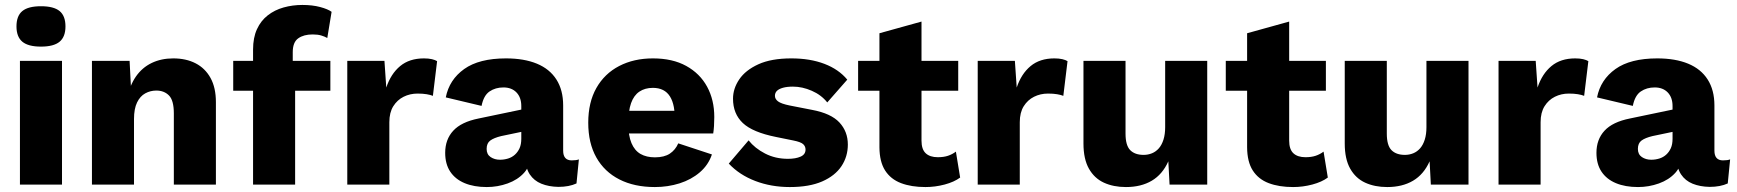

<svg xmlns="http://www.w3.org/2000/svg" viewBox="-20 -746 7019 776"><path d="M230.6 -500V0H60.6V-500ZM145.6 -557.6Q94 -557.6 70.3 -577.4Q46.6 -597.2 46.6 -639.2Q46.6 -681.8 70.3 -701.3Q94 -720.8 145.6 -720.8Q197.2 -720.8 220.9 -701.3Q244.6 -681.8 244.6 -639.2Q244.6 -597.2 220.9 -577.4Q197.2 -557.6 145.6 -557.6Z M351.6 0V-500H503.8L512.6 -328L493.6 -347.4Q504.2 -400.6 529.4 -436.8Q554.6 -473 593.1 -491.5Q631.6 -510 680.4 -510Q732 -510 770.6 -490.1Q809.2 -470.2 830.9 -430.9Q852.6 -391.6 852.6 -333.2V0H682.6V-287.8Q682.6 -340.2 663 -360.1Q643.4 -380 611.8 -380Q587.8 -380 567.1 -368.7Q546.4 -357.4 534 -332Q521.6 -306.6 521.6 -264.8V0Z M1202.2 -726Q1242.6 -726 1274 -717.6Q1305.4 -709.2 1320.2 -698.2L1302.8 -592.4Q1292 -598.6 1278 -602.7Q1264 -606.8 1243.4 -606.8Q1207.6 -606.8 1185.4 -591.1Q1163.2 -575.4 1163.2 -535.2V-470L1172.8 -442.2V0H1002.8V-545.6Q1002.8 -593.6 1018.5 -627.9Q1034.2 -662.2 1062.2 -684Q1090.2 -705.8 1126.3 -715.9Q1162.4 -726 1202.2 -726ZM1315.2 -500V-379.4H922.6V-500Z M1383.6 0V-500H1533.8L1541.2 -392.2Q1559.8 -447.8 1597.3 -478.9Q1634.8 -510 1693.4 -510Q1712.4 -510 1725.8 -506.8Q1739.2 -503.6 1746.6 -498.8L1729.6 -358.6Q1719.8 -362.6 1704.4 -365.2Q1689 -367.8 1667.4 -367.8Q1637 -367.8 1611.2 -354.9Q1585.4 -342 1569.5 -316.6Q1553.6 -291.2 1553.6 -252V0Z M2086.9 -317.4Q2086.9 -352 2067.5 -372.3Q2048 -392.6 2014.7 -392.6Q1982.4 -392.6 1958.6 -376.4Q1934.7 -360.2 1926.3 -318L1781.7 -352.4Q1795.8 -423.9 1856.1 -467Q1916.3 -510 2025.3 -510Q2098 -510 2149.8 -488.7Q2201.5 -467.4 2228.8 -424.7Q2256.1 -381.9 2256.1 -320V-137.1Q2256.1 -97.8 2290.8 -97.8Q2309.5 -97.8 2319.6 -101.8L2310 -4.6Q2280.1 9.3 2236.6 9.3Q2197.7 8.6 2168 -3.5Q2138.3 -15.6 2121.3 -41.1Q2104.4 -66.6 2103.7 -105.5V-112.1L2123 -119.2Q2123.8 -75.8 2098.1 -47.5Q2072.4 -19.2 2031.8 -4.6Q1991.2 10 1947.3 10Q1895.8 10 1857.9 -5.8Q1820.1 -21.6 1799.7 -52.3Q1779.3 -83 1779.3 -128.4Q1779.3 -182.4 1811.9 -217.7Q1844.4 -253.1 1914.4 -267.1L2102.9 -306.4L2102.3 -216.2L2005.7 -196Q1976.4 -188.9 1961.6 -178.1Q1946.8 -167.3 1946.8 -144.2Q1946.8 -122 1962.9 -111.2Q1979.1 -100.4 2000.8 -100.4Q2017.6 -100.4 2033.5 -105.3Q2049.3 -110.2 2061 -120.8Q2072.8 -131.4 2079.9 -147Q2086.9 -162.6 2086.9 -185.4Z M2626.7 10Q2543.8 10 2483.4 -20.8Q2422.9 -51.6 2390.2 -109.6Q2357.5 -167.6 2357.5 -250Q2357.5 -332.4 2390.4 -390.4Q2423.3 -448.4 2482.5 -479.2Q2541.8 -510 2619 -510Q2698.2 -510 2753.5 -479.5Q2808.8 -449 2837.9 -395.6Q2866.9 -342.2 2866.9 -273.1Q2866.9 -254.5 2865.8 -236.9Q2864.6 -219.2 2862.6 -206.6H2466.8V-298.1H2788.4L2706.5 -255.7Q2709.7 -320.7 2688 -355.8Q2666.2 -390.9 2618.7 -390.9Q2586.7 -390.9 2564.2 -375.7Q2541.7 -360.6 2530.5 -329Q2519.4 -297.4 2519.4 -247.3Q2519.4 -197.8 2532.2 -167.6Q2545 -137.4 2568.9 -123.7Q2592.8 -110.1 2627.1 -110.1Q2664.7 -110.1 2687.3 -125.1Q2709.9 -140.2 2721.3 -166.6L2857.3 -121.8Q2843.1 -79.3 2808.6 -49.7Q2774.2 -20.1 2726.8 -5Q2679.5 10 2626.7 10Z M3171.9 10Q3097 10 3032.7 -14.5Q2968.5 -39 2925.5 -84.8L3005.6 -178.7Q3030.7 -146.9 3072.1 -125.5Q3113.5 -104.1 3164.6 -104.1Q3195.8 -104.1 3215.8 -113Q3235.7 -121.8 3235.7 -141.5Q3235.7 -154.6 3226 -163.5Q3216.2 -172.3 3186 -178.3L3116.5 -192.4Q3021.7 -211.4 2982.2 -248.8Q2942.6 -286.2 2942.6 -347Q2942.6 -388 2967.9 -425.3Q2993.1 -462.5 3045.3 -486.3Q3097.5 -510 3178.3 -510Q3254.3 -510 3312.1 -487.9Q3369.9 -465.8 3404.4 -424.1L3323.5 -332Q3299.4 -362.4 3261 -379.1Q3222.7 -395.9 3184.7 -395.9Q3161 -395.9 3144.5 -391.3Q3128.1 -386.7 3120 -378.7Q3112 -370.7 3112 -358.6Q3112 -345.8 3124.6 -336.2Q3137.2 -326.7 3171.3 -319.7L3262.3 -301.9Q3338.8 -287.6 3372.8 -250.9Q3406.7 -214.2 3406.7 -161.7Q3406.7 -113.3 3380.9 -74.4Q3355 -35.5 3303 -12.7Q3251 10 3171.9 10Z M3704.4 -658.8V-177.6Q3704.4 -142.4 3721.5 -126.5Q3738.6 -110.6 3770.4 -110.6Q3794 -110.6 3811.4 -116.4Q3828.8 -122.2 3843.4 -133.2L3860.6 -28.4Q3836.4 -10.4 3798 -0.2Q3759.6 10 3720.4 10Q3663.2 10 3621.5 -5.9Q3579.8 -21.8 3557.3 -57Q3534.8 -92.2 3534.4 -150.4V-611.6ZM3852.8 -500V-379.4H3448.2V-500Z M3931.6 0V-500H4081.8L4089.2 -392.2Q4107.8 -447.8 4145.3 -478.9Q4182.8 -510 4241.4 -510Q4260.4 -510 4273.8 -506.8Q4287.2 -503.6 4294.6 -498.8L4277.6 -358.6Q4267.8 -362.6 4252.4 -365.2Q4237 -367.8 4215.4 -367.8Q4185 -367.8 4159.2 -354.9Q4133.4 -342 4117.5 -316.6Q4101.6 -291.2 4101.6 -252V0Z M4530.6 10Q4480.2 10 4441.6 -7.7Q4403 -25.4 4381 -64.4Q4359 -103.4 4359 -166V-500H4529V-206.2Q4529 -158.4 4547.9 -139.2Q4566.8 -120 4602.2 -120Q4620 -120 4635.9 -126.5Q4651.8 -133 4663.7 -146.6Q4675.6 -160.2 4682.4 -181.7Q4689.2 -203.2 4689.2 -232.2V-500H4859.2V0H4707L4702 -94Q4678.4 -41.2 4635.1 -15.6Q4591.8 10 4530.6 10Z M5190.4 -658.8V-177.6Q5190.4 -142.4 5207.5 -126.5Q5224.6 -110.6 5256.4 -110.6Q5280 -110.6 5297.4 -116.4Q5314.8 -122.2 5329.4 -133.2L5346.6 -28.4Q5322.4 -10.4 5284 -0.2Q5245.6 10 5206.4 10Q5149.2 10 5107.5 -5.9Q5065.8 -21.8 5043.3 -57Q5020.8 -92.2 5020.4 -150.4V-611.6ZM5338.8 -500V-379.4H4934.2V-500Z M5586.6 10Q5536.2 10 5497.6 -7.7Q5459 -25.4 5437 -64.4Q5415 -103.4 5415 -166V-500H5585V-206.2Q5585 -158.4 5603.9 -139.2Q5622.8 -120 5658.2 -120Q5676 -120 5691.9 -126.5Q5707.8 -133 5719.7 -146.6Q5731.6 -160.2 5738.4 -181.7Q5745.2 -203.2 5745.2 -232.2V-500H5915.2V0H5763L5758 -94Q5734.4 -41.2 5691.1 -15.6Q5647.8 10 5586.6 10Z M6036.6 0V-500H6186.8L6194.2 -392.2Q6212.8 -447.8 6250.3 -478.9Q6287.8 -510 6346.4 -510Q6365.4 -510 6378.8 -506.8Q6392.2 -503.6 6399.6 -498.8L6382.6 -358.6Q6372.8 -362.6 6357.4 -365.2Q6342 -367.8 6320.4 -367.8Q6290 -367.8 6264.2 -354.9Q6238.4 -342 6222.5 -316.6Q6206.6 -291.2 6206.6 -252V0Z M6739.9 -317.4Q6739.9 -352 6720.5 -372.3Q6701 -392.6 6667.7 -392.6Q6635.4 -392.6 6611.6 -376.4Q6587.7 -360.2 6579.3 -318L6434.7 -352.4Q6448.8 -423.9 6509.1 -467Q6569.3 -510 6678.3 -510Q6751 -510 6802.8 -488.7Q6854.5 -467.4 6881.8 -424.7Q6909.1 -381.9 6909.1 -320V-137.1Q6909.1 -97.8 6943.8 -97.8Q6962.5 -97.8 6972.6 -101.8L6963 -4.6Q6933.1 9.3 6889.6 9.3Q6850.7 8.6 6821 -3.5Q6791.3 -15.6 6774.3 -41.1Q6757.4 -66.6 6756.7 -105.5V-112.1L6776 -119.2Q6776.8 -75.8 6751.1 -47.5Q6725.4 -19.2 6684.8 -4.6Q6644.2 10 6600.3 10Q6548.8 10 6510.9 -5.8Q6473.1 -21.6 6452.7 -52.3Q6432.3 -83 6432.3 -128.4Q6432.3 -182.4 6464.9 -217.7Q6497.4 -253.1 6567.4 -267.1L6755.9 -306.4L6755.3 -216.2L6658.7 -196Q6629.4 -188.9 6614.6 -178.1Q6599.8 -167.3 6599.8 -144.2Q6599.8 -122 6615.9 -111.2Q6632.1 -100.4 6653.8 -100.4Q6670.6 -100.4 6686.5 -105.3Q6702.3 -110.2 6714 -120.8Q6725.8 -131.4 6732.9 -147Q6739.9 -162.6 6739.9 -185.4Z"/></svg>

Font: Work Sans
Style: Regular
Weight: 400
Designer: Wei Huang
Foundry: Wei Huang
Version: Version 2.006; ttfautohint (v1.8.1.43-b0c9)